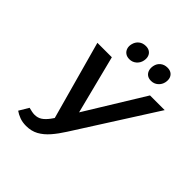

<svg xmlns="http://www.w3.org/2000/svg" viewBox="-229 -1009 1174 1174"><g transform="rotate(45 358.0 -422.0)"><path d="M185 10Q153 10 128 0.5Q103 -9 85 -22L122 -84Q137 -80 149.5 -77.5Q162 -75 173 -75Q200 -75 220 -88Q240 -101 260 -127.5Q280 -154 304 -194L589 -658H716L388 -143Q359 -97 329 -62.5Q299 -28 264.5 -9Q230 10 185 10ZM283 -119 134 -658H259L376 -198ZM343 -725Q322 -725 308 -735Q294 -745 288.5 -762Q283 -779 288 -799Q294 -824 312.5 -839Q331 -854 358 -854Q378 -854 391.5 -845Q405 -836 410.5 -820Q416 -804 412 -783Q407 -758 388 -741.5Q369 -725 343 -725ZM530 -725Q509 -725 495.5 -735Q482 -745 477 -762Q472 -779 476 -799Q481 -824 499.5 -839Q518 -854 545 -854Q565 -854 578.5 -845Q592 -836 597.5 -820Q603 -804 599 -783Q594 -758 575 -741.5Q556 -725 530 -725Z"/></g></svg>

Font: Ysabeau Office
Style: Bold Italic
Weight: 700
Italic angle: -12°
Designer: Christian Thalmann (Catharsis Fonts)
Version: Version 2.001;gftools[0.9.30]; featfreeze: tnum,lnum,ss02